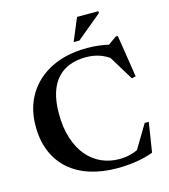

<svg xmlns="http://www.w3.org/2000/svg" viewBox="-128 -985 965 1098"><g transform="rotate(-15 354.0 -436.0)"><path d="M455 -35.5Q488.5 -35.5 520 -43.2Q551.5 -51 585.5 -69L557.5 -47L648 -198H672L644.5 -22.5Q599 -5.5 545.5 3.2Q492 12 430.5 12Q342 12 270 -11Q198 -34 146.8 -79Q95.5 -124 68 -189.8Q40.5 -255.5 40.5 -341Q40.5 -447.5 89.5 -527.8Q138.5 -608 228.2 -652.5Q318 -697 440.5 -697Q476 -697 509 -693Q542 -689 585.5 -679L549.5 -670.5L615.5 -718H628L667 -468.5L643 -463.5L540 -632L573.5 -595Q532 -625.5 495.8 -636.8Q459.5 -648 420 -648Q366 -648 323 -631.8Q280 -615.5 249.8 -582.2Q219.5 -549 203.5 -497.8Q187.5 -446.5 187.5 -376.5Q187.5 -293.5 207.8 -230Q228 -166.5 264.2 -123.2Q300.5 -80 349.2 -57.8Q398 -35.5 455 -35.5ZM375 -749.5 431 -883.5H557.5V-872.5L409 -749.5Z"/></g></svg>

Font: Newsreader 36pt SemiBold
Style: Regular
Weight: 600
Designer: Hugues Gentile
Foundry: Production Type
Version: Version 1.003